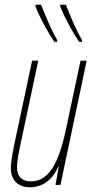

<svg xmlns="http://www.w3.org/2000/svg" viewBox="-20 -783 398 813"><path d="M315 -606H327V-614C300 -660 281 -708 259 -763H235V-756C255 -705 289 -644 315 -606ZM210 -606H222V-614C195 -660 176 -708 154 -763H130V-756C150 -705 184 -644 210 -606ZM108 10C160 10 204 -23 227 -78H229L215 0H236L347 -526H321L260 -239C229 -90 186 -15 111 -15C75 -15 52 -34 52 -73C52 -107 62 -148 70 -187L142 -526H116L46 -197C37 -156 26 -102 26 -71C26 -17 59 10 108 10Z"/></svg>

Font: Noto Sans ExtraCondensed Thin
Style: Italic
Weight: 100
Width: 2
Italic angle: -12°
Designer: Monotype Design Team
Foundry: Monotype Imaging Inc.
Version: Version 2.013